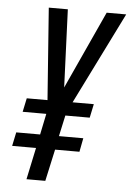

<svg xmlns="http://www.w3.org/2000/svg" viewBox="-52 -753 543 793"><g transform="rotate(5 219.5 -357.0)"><path d="M88 0H166L195 -132H296L307 -189H206L225 -276H326L338 -333H250L439 -714H358L210 -391L197 -714H118L146 -333H60L48 -276H146L128 -189H29L17 -132H116Z"/></g></svg>

Font: Noto Sans ExtraCondensed
Style: Italic
Weight: 400
Width: 2
Italic angle: -12°
Designer: Monotype Design Team
Foundry: Monotype Imaging Inc.
Version: Version 2.013